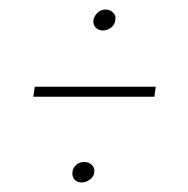

<svg xmlns="http://www.w3.org/2000/svg" viewBox="-20 -485 394 403"><path d="M50 -282 53 -303H307L304 -282ZM152 -102Q142 -102 136.5 -108Q131 -114 132 -124Q133 -133 140 -139Q147 -145 157 -145Q166 -145 172.5 -139Q179 -133 178 -124Q177 -114 168.5 -108Q160 -102 152 -102ZM196 -421Q187 -421 181 -427Q175 -433 176 -443Q178 -452 185 -458.5Q192 -465 202 -465Q211 -465 217.5 -458.5Q224 -452 222 -443Q221 -433 213 -427Q205 -421 196 -421Z"/></svg>

Font: Alumni Sans Thin
Style: Italic
Weight: 100
Italic angle: -8°
Designer: Robert E. Leuschke
Foundry: Robert E. Leuschke
Version: Version 1.016